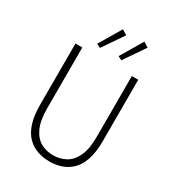

<svg xmlns="http://www.w3.org/2000/svg" viewBox="-207 -987 1015 1118"><g transform="rotate(30 300.0 -428.5)"><path d="M300 12Q259 12 221 -0.5Q183 -13 153 -42Q123 -71 106 -121.5Q89 -172 89 -247V-659H135V-252Q135 -167 158 -118.5Q181 -70 218.5 -50Q256 -30 300 -30Q345 -30 383 -50Q421 -70 444.5 -118.5Q468 -167 468 -252V-659H511V-247Q511 -172 494 -121.5Q477 -71 447 -42Q417 -13 379.5 -0.5Q342 12 300 12ZM225 -708 199 -721 287 -869 321 -848ZM369 -708 343 -721 431 -869 465 -848Z"/></g></svg>

Font: Source Code Pro ExtraLight Light
Style: Regular
Weight: 300
Monospace: yes
Version: Version 1.018;hotconv 1.0.116;makeotfexe 2.5.65601